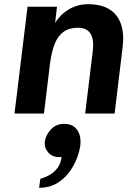

<svg xmlns="http://www.w3.org/2000/svg" viewBox="-20 -540 664 913"><path d="M49 0 111 -508H251L242 -430Q252 -448 268 -464.5Q284 -481 304 -493.5Q324 -506 348 -513Q372 -520 397 -520Q464 -520 503 -494Q542 -468 556.5 -421.5Q571 -375 563 -315L525 0H385L421 -296Q428 -352 410.5 -380Q393 -408 350 -408Q309 -408 282 -388.5Q255 -369 240 -331Q225 -293 218 -239L189 0ZM166 353Q166 353 167.5 342Q169 331 170.5 320.5Q172 310 172 310Q172 310 186 305.5Q200 301 219 290Q238 279 253.5 258.5Q269 238 273 206Q271 207 267.5 207Q264 207 261 207Q228 207 209 184.5Q190 162 193 133Q198 101 222.5 75Q247 49 284 49Q317 49 335 64.5Q353 80 359 103.5Q365 127 362 151Q358 181 344.5 215.5Q331 250 307 281.5Q283 313 248 333Q213 353 166 353Z"/></svg>

Font: Inclusive Sans
Style: Bold Italic
Weight: 700
Italic angle: -7°
Designer: Olivia King
Foundry: Olivia King
Version: Version 2.004